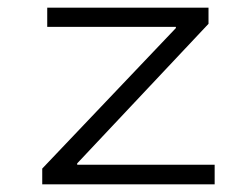

<svg xmlns="http://www.w3.org/2000/svg" viewBox="-20 -480 654 500"><path d="M90 0V-18L130 -51H539V0ZM90 -15V-41L459 -429L438 -377V-445H523V-418L157 -29L181 -81V-15ZM103 -410V-460H523V-445L474 -410Z"/></svg>

Font: Intel One Mono Light
Style: Regular
Weight: 300
Monospace: yes
Designer: Fred Shallcrass
Foundry: Frere-Jones Type LLC
Version: Version 1.004